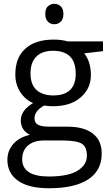

<svg xmlns="http://www.w3.org/2000/svg" viewBox="-20 -754 588 1014"><path d="M261.2 -250Q379.9 -250 379.9 -365.2Q379.9 -485.8 259.8 -485.8Q202.6 -485.8 171.9 -455.1Q141.1 -424.8 141.1 -366.2Q141.1 -307.6 172.9 -278.8Q204.6 -250 261.2 -250ZM97.2 86.9Q97.2 178.2 238.8 178.2Q340.8 177.7 389.6 147.5Q438.5 117.2 439 69.3Q439 21.5 412.1 4.9Q385.3 -11.7 311 -12.2H213.9Q158.7 -12.2 127.9 14.2Q97.2 40.5 97.2 86.9ZM258.8 -192.9Q234.9 -192.9 213.9 -196.8Q162.1 -169.4 162.1 -127.9Q162.1 -106.4 180.2 -95.7Q198.2 -85 242.2 -85H336.9Q423.8 -85 470.7 -48.3Q517.6 -11.7 517.1 58.1Q517.1 146.5 445.8 193.4Q374.5 240.2 237.8 240.2Q132.8 240.2 76.2 201.2Q19.5 162.1 19 90.8Q19 42 50.3 6.3Q81.5 -29.3 138.2 -42Q117.2 -51.3 103.5 -70.8Q89.8 -90.8 89.8 -118.2Q89.8 -170.9 154.8 -210Q113.3 -227.1 86.9 -268.1Q60.5 -309.1 61 -361.8Q61 -449.2 113.8 -497.1Q166.5 -544.9 263.2 -544.9Q305.2 -544.9 338.9 -535.2H523.9V-483.9L424.8 -472.2Q460 -428.2 460 -357.4Q460 -286.6 406.2 -239.7Q352.5 -192.9 258.8 -192.9ZM266.6 -733.9Q286.6 -733.9 300.8 -720.7Q314.9 -707.5 314.9 -680.2Q314.9 -653.3 300.8 -639.6Q286.6 -626 266.6 -626Q246.6 -626 232.9 -639.6Q219.2 -653.3 219.2 -680.7Q219.2 -708 232.9 -720.7Q246.6 -733.4 266.6 -733.9Z"/></svg>

Font: OpenSans-Regular
Style: Regular
Weight: 400
Foundry: Ascender Corporation
Version: Version 1.10